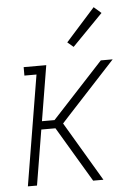

<svg xmlns="http://www.w3.org/2000/svg" viewBox="-54 -796 607 838"><g transform="rotate(-5 250.0 -377.0)"><path d="M34 0 114 -483H61V-520H160L120 -278H175L399 -520H451L243 -295L211 -260L365 0H320L258 -104L176 -242H114L74 0ZM286 -589 260 -611 388 -754 420 -726Z"/></g></svg>

Font: Iosevka Curly Slab Extralight
Style: Italic
Weight: 200
Italic angle: -9°
Monospace: yes
Designer: Belleve Invis
Foundry: Belleve Invis
Version: Version 22.1.2; ttfautohint (v1.8.4)